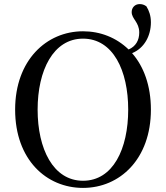

<svg xmlns="http://www.w3.org/2000/svg" viewBox="-20 -902 812 939"><path d="M386 -18C240 -18 164 -174 164 -366C164 -557 240 -713 386 -713C533 -713 607 -557 607 -366C607 -174 533 -18 386 -18ZM386 17C566 17 718 -124 718 -366C718 -483 683 -577 626 -642C685 -666 718 -726 718 -793C718 -825 709 -850 696 -871C685 -879 675 -882 663 -882C639 -882 624 -864 624 -843C624 -809 661 -794 661 -743C661 -705 644 -675 609 -660C549 -718 471 -749 386 -749C207 -749 54 -607 54 -366C54 -121 207 17 386 17Z"/></svg>

Font: Source Han Serif CN Medium
Style: Regular
Weight: 500
Designer: Ryoko NISHIZUKA 西塚涼子 (kana & ideographs); Frank Grießhammer (Latin, Greek & Cyrillic); Wenlong ZHANG 张文龙 (bopomofo); San
Foundry: Adobe
Version: Version 2.002;hotconv 1.1.0;makeotfexe 2.6.0